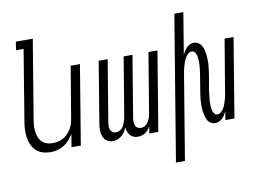

<svg xmlns="http://www.w3.org/2000/svg" viewBox="-94 -881 1689 1242"><g transform="rotate(-10 750.0 -260.0)"><path d="M179 8Q152 8 127.5 0.5Q103 -7 85 -24Q67 -41 56.5 -64Q46 -87 42.5 -112.5Q39 -138 40 -164.5Q41 -191 46 -218L122 -680H72L81 -735H192L105 -209Q102 -189 101.5 -170Q101 -151 104 -133Q107 -115 114 -98.5Q121 -82 134 -70Q147 -58 164.5 -52.5Q182 -47 202 -47Q219 -47 237 -51Q255 -55 271.5 -64Q288 -73 301 -86.5Q314 -100 324 -116.5Q334 -133 339 -150Q344 -167 347 -185L403 -520H464L378 0H317L331 -85Q319 -65 303 -46.5Q287 -28 266.5 -15.5Q246 -3 223.5 2.5Q201 8 179 8Z M588 8Q573 8 559.5 2.5Q546 -3 537.5 -13.5Q529 -24 524 -37.5Q519 -51 518 -65.5Q517 -80 518 -95.5Q519 -111 522 -126L587 -520H646L579 -116Q577 -103 577 -91Q577 -79 581.5 -68Q586 -57 596 -51Q606 -45 618 -45Q628 -45 637.5 -49Q647 -53 655 -60.5Q663 -68 668 -77.5Q673 -87 676.5 -96.5Q680 -106 682.5 -115.5Q685 -125 687 -135L751 -520H809L742 -116Q740 -103 740.5 -91Q741 -79 745 -68Q749 -57 759.5 -51Q770 -45 782 -45Q792 -45 801.5 -49Q811 -53 818.5 -60.5Q826 -68 831.5 -77.5Q837 -87 840.5 -96.5Q844 -106 846 -115.5Q848 -125 850 -135L914 -520H973L887 0H828L835 -46Q829 -34 820.5 -24Q812 -14 801 -6.5Q790 1 777 4.5Q764 8 752 8Q737 8 723.5 2.5Q710 -3 701.5 -13.5Q693 -24 688 -37.5Q683 -51 682 -66Q676 -51 667 -37.5Q658 -24 645.5 -13.5Q633 -3 618 2.5Q603 8 588 8Z M965 215 1122 -735H1181L1136 -462Q1141 -474 1148.5 -485.5Q1156 -497 1165 -506.5Q1174 -516 1186.5 -522Q1199 -528 1212 -528Q1228 -528 1242 -519.5Q1256 -511 1263.5 -497Q1271 -483 1275 -467.5Q1279 -452 1280.5 -436Q1282 -420 1282.5 -403Q1283 -386 1281.5 -369.5Q1280 -353 1278 -336Q1276 -319 1273 -302L1257 -209Q1255 -197 1254 -185.5Q1253 -174 1251.5 -162.5Q1250 -151 1249.5 -139.5Q1249 -128 1249 -117Q1249 -106 1250 -94.5Q1251 -83 1254.5 -72.5Q1258 -62 1265 -53.5Q1272 -45 1283 -45Q1297 -45 1308.5 -55.5Q1320 -66 1327 -78.5Q1334 -91 1338.5 -104.5Q1343 -118 1347 -131Q1351 -144 1353.5 -157.5Q1356 -171 1358 -185L1414 -520H1473L1387 0H1328L1337 -58Q1332 -46 1325 -34.5Q1318 -23 1308.5 -13.5Q1299 -4 1286.5 2Q1274 8 1261 8Q1245 8 1231 -0.5Q1217 -9 1210 -23Q1203 -37 1199 -52.5Q1195 -68 1193 -84Q1191 -100 1191 -117Q1191 -134 1192 -150.5Q1193 -167 1195.5 -184Q1198 -201 1201 -218L1216 -311Q1218 -323 1219.5 -334.5Q1221 -346 1222.5 -357.5Q1224 -369 1224.5 -380.5Q1225 -392 1224.5 -403Q1224 -414 1223 -425.5Q1222 -437 1219 -447.5Q1216 -458 1208.5 -466.5Q1201 -475 1190 -475Q1176 -475 1165 -464.5Q1154 -454 1147 -441.5Q1140 -429 1135 -415.5Q1130 -402 1126.5 -389Q1123 -376 1120 -362.5Q1117 -349 1115 -335L1024 215Z"/></g></svg>

Font: Iosevka Light
Style: Italic
Weight: 300
Italic angle: -9°
Monospace: yes
Designer: Belleve Invis
Foundry: Belleve Invis
Version: Version 32.5.0; ttfautohint (v1.8.4)